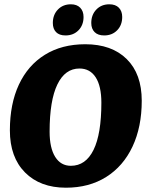

<svg xmlns="http://www.w3.org/2000/svg" viewBox="-20 -862 683 894"><path d="M26 -255Q26 -378 68 -468Q110 -558 189 -607Q268 -656 377 -656Q500 -656 570 -587Q640 -518 640 -393Q640 -271 597 -179.5Q554 -88 474.5 -38Q395 12 287 12Q167 12 96.5 -59Q26 -130 26 -255ZM452 -384Q452 -461 425.5 -502Q399 -543 350 -543Q283 -543 247 -468.5Q211 -394 211 -249Q211 -173 237 -131.5Q263 -90 310 -90Q379 -90 415.5 -164Q452 -238 452 -384ZM226 -755Q226 -793 249.5 -817.5Q273 -842 310 -842Q338 -842 353.5 -826Q369 -810 369 -783Q369 -745 345.5 -721Q322 -697 285 -697Q256 -697 241 -712.5Q226 -728 226 -755ZM405 -755Q405 -793 428.5 -817.5Q452 -842 489 -842Q518 -842 533.5 -826Q549 -810 549 -783Q549 -745 525.5 -721Q502 -697 465 -697Q436 -697 420.5 -712.5Q405 -728 405 -755Z"/></svg>

Font: Alegreya ExtraBold
Style: Italic
Weight: 800
Italic angle: -7°
Designer: Juan Pablo del Peral
Foundry: Huerta Tipografica
Version: Version 2.007; ttfautohint (v1.6)